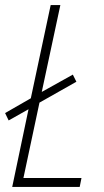

<svg xmlns="http://www.w3.org/2000/svg" viewBox="-31 -734 409 754"><path d="M17 0 81 -305 3 -261 -11 -290 90 -348 168 -714H206L133 -373L255 -441L269 -413L124 -331L61 -35H289L282 0Z"/></svg>

Font: Noto Sans Condensed ExtraLight
Style: Italic
Weight: 200
Width: 3
Italic angle: -12°
Designer: Monotype Design Team
Foundry: Monotype Imaging Inc.
Version: Version 2.013; ttfautohint (v1.8.4.7-5d5b)